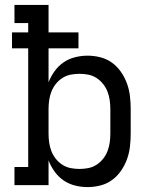

<svg xmlns="http://www.w3.org/2000/svg" viewBox="-20 -755 640 783"><path d="M337 8Q311 8 285.5 1.5Q260 -5 239 -19.5Q218 -34 202.5 -55.5Q187 -77 178 -101V0H39V-74H95V-558H29V-623H95V-661H39V-735H178V-623H300V-558H178V-419Q187 -443 202.5 -464.5Q218 -486 239 -500.5Q260 -515 285.5 -521.5Q311 -528 337 -528Q363 -528 389 -521.5Q415 -515 436.5 -499.5Q458 -484 473.5 -461.5Q489 -439 498 -414Q507 -389 510 -362.5Q513 -336 513 -310V-210Q513 -184 510 -157.5Q507 -131 498 -106Q489 -81 473.5 -58.5Q458 -36 436.5 -20.5Q415 -5 389 1.5Q363 8 337 8ZM304 -66Q322 -66 340 -69.5Q358 -73 373.5 -83Q389 -93 400.5 -107.5Q412 -122 418.5 -139Q425 -156 427.5 -174Q430 -192 430 -210V-310Q430 -328 427.5 -346Q425 -364 418.5 -381Q412 -398 400.5 -412.5Q389 -427 373.5 -437Q358 -447 340 -450.5Q322 -454 304 -454Q286 -454 268 -450.5Q250 -447 234.5 -437Q219 -427 207.5 -412.5Q196 -398 189.5 -381Q183 -364 180.5 -346Q178 -328 178 -310V-210Q178 -192 180.5 -174Q183 -156 189.5 -139Q196 -122 207.5 -107.5Q219 -93 234.5 -83Q250 -73 268 -69.5Q286 -66 304 -66Z"/></svg>

Font: Iosevka Etoile
Style: Regular
Weight: 400
Designer: Belleve Invis
Foundry: Belleve Invis
Version: Version 33.2.4